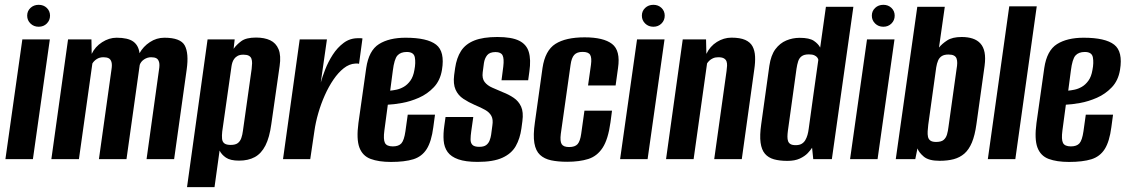

<svg xmlns="http://www.w3.org/2000/svg" viewBox="-20 -658 4655 794"><path d="M2.4 0 72.4 -495H186.1L116.1 0ZM140 -547.4Q119.7 -547.4 106.1 -560.7Q92.4 -574 92.4 -593.2Q92.4 -612.5 106.1 -625.3Q119.7 -638.1 140 -638.1Q160.2 -638.1 173.5 -625.3Q186.9 -612.5 186.9 -593.2Q186.9 -574 173.5 -560.7Q160.2 -547.4 140 -547.4Z M192.4 0 261.4 -495H358.1L359.2 -435.1Q373.2 -464.8 402.2 -483.4Q431.1 -502 462.1 -502Q509 -502 531 -486.2Q553 -470.3 557 -438Q572.3 -465.7 599.8 -483.8Q627.2 -502 659.8 -502Q726.7 -502 744.1 -469.8Q761.4 -437.6 752.1 -371L700.1 0H586.1L637.4 -368.8Q641 -389.3 637.9 -400.9Q634.8 -412.5 626.9 -416.9Q619 -421.3 605 -421.3Q589.5 -421.3 576 -412.4Q562.4 -403.5 557.8 -389.4L503.1 0H389.1L441 -370.4Q444.3 -390.5 440.9 -401.8Q437.5 -413.1 429.2 -417.2Q421 -421.3 407.7 -421.3Q391.9 -421.3 380.2 -413.8Q368.5 -406.3 362 -395.4L306.4 0Z M753.4 116 838.4 -495H950.5L946.1 -456.2Q957.8 -473 977.9 -487.9Q998 -502.7 1038.8 -502.7Q1073.6 -502.7 1097.5 -491.4Q1121.4 -480 1132 -454.3Q1142.7 -428.5 1136.4 -385L1102 -144.8Q1094.6 -89.6 1077.7 -56.4Q1060.7 -23.1 1033.7 -8.4Q1006.7 6.3 968.5 6.3Q932.5 6.3 914.3 -6.2Q896.1 -18.7 888.1 -35.4L867.1 116ZM934 -58.7Q953.3 -58.7 963.2 -66.1Q973.1 -73.5 977.9 -87.1Q982.6 -100.6 984.6 -117L1020.7 -373.2Q1022.3 -386 1022.5 -396.6Q1022.6 -407.2 1019.8 -415.2Q1017 -423.1 1009.1 -427.5Q1001.2 -431.9 986.4 -431.9Q972.2 -431.9 963.2 -427.1Q954.1 -422.3 948.8 -414.9Q943.4 -407.6 940.8 -399Q938.2 -390.4 937.2 -382.7L899 -114.1Q897.1 -97.4 898.3 -84.5Q899.4 -71.6 907.7 -65.2Q916 -58.7 934 -58.7Z M1150.4 0 1219.4 -495H1332L1306.5 -316.5Q1312.8 -339.9 1325 -371Q1337.1 -402.1 1356.1 -431.7Q1375.1 -461.2 1401.1 -480.6Q1427 -500 1460 -500Q1464 -500 1470 -500Q1476 -500 1479 -499L1464.8 -394.1Q1462.8 -395.1 1458.3 -395.4Q1453.8 -395.8 1448.8 -395.1Q1424.2 -393.7 1401.5 -375.8Q1378.9 -358 1359.1 -329Q1339.3 -300 1323.3 -264.2Q1307.3 -228.4 1296.3 -190.3Q1285.3 -152.3 1280.3 -116.9L1263 0Z M1596.7 11.7Q1546.2 11.7 1512.7 -0.8Q1479.2 -13.3 1466.2 -48.1Q1453.3 -83 1462.3 -149.6L1494.5 -376.8Q1505.2 -449.2 1547.2 -475.6Q1589.2 -502 1657 -502Q1746.7 -502 1783.5 -473.4Q1820.3 -444.8 1807.7 -369Q1800.5 -325 1774 -297.2Q1747.6 -269.3 1712.4 -253.8Q1677.1 -238.3 1642.3 -232.1Q1607.5 -226 1583.8 -225L1569.5 -118Q1564.6 -81.5 1571.9 -67Q1579.2 -52.6 1604.5 -52.6Q1628.7 -52.6 1640 -65.3Q1651.2 -78.1 1656.5 -114.5L1666.2 -183.9H1778.9L1771.9 -131.9Q1764.2 -72.7 1744.6 -41.7Q1725 -10.6 1689.3 0.6Q1653.6 11.7 1596.7 11.7ZM1593.6 -283.1Q1604.6 -284.1 1619.7 -287.2Q1634.8 -290.3 1649.9 -299Q1665 -307.7 1677.1 -324.4Q1689.2 -341.1 1693.8 -369Q1699.6 -398.4 1695.5 -420.7Q1691.4 -443.1 1662.1 -443.1Q1636.5 -443.1 1623.4 -428.3Q1610.4 -413.5 1604.5 -366Z M1955.3 11.5Q1905.2 11.5 1875.2 0.8Q1845.2 -9.8 1831.1 -29.3Q1817 -48.8 1814.7 -76.7Q1812.5 -104.7 1817.5 -138.6L1822.5 -174.2H1937.2L1928.8 -115Q1926.1 -96.6 1926 -81.9Q1925.8 -67.1 1933.6 -59Q1941.4 -50.8 1962 -50.8Q1981.1 -50.8 1990.9 -58.3Q2000.6 -65.8 2005 -77.7Q2009.4 -89.6 2011 -100.7L2016.1 -138.8Q2020.1 -163.8 2012 -178.7Q2004 -193.5 1986.5 -203.4Q1969 -213.3 1942.8 -224.2Q1917.7 -235.1 1896.1 -249.4Q1874.5 -263.7 1864 -287.2Q1853.5 -310.7 1858.1 -347.4L1862.1 -376.4Q1868.2 -418.6 1886.6 -447.3Q1905 -475.9 1941.5 -490.5Q1978 -505 2036.8 -505Q2095.9 -505 2126.7 -489.7Q2157.5 -474.5 2166.8 -443.1Q2176.2 -411.6 2169.2 -362.5L2164.2 -326.1H2054L2061.3 -382.7Q2065.2 -415.8 2058.3 -429.2Q2051.5 -442.7 2029.3 -442.7Q2005 -442.7 1994.6 -429.7Q1984.2 -416.6 1981.3 -397.6L1976.2 -359.2Q1972.9 -333.7 1984.1 -319Q1995.4 -304.3 2016 -295.4Q2036.6 -286.5 2059.4 -276.7Q2084.3 -267.1 2104.4 -253.4Q2124.6 -239.8 2135 -217.1Q2145.3 -194.5 2140.3 -157L2136.3 -127Q2130.5 -85 2112.9 -53.9Q2095.3 -22.8 2057.7 -5.7Q2020.2 11.5 1955.3 11.5Z M2325.7 11Q2287.6 11 2259.3 5Q2231 -1 2213.2 -17.5Q2195.4 -34 2189.8 -66.4Q2184.3 -98.7 2192 -151.7L2223.5 -376.8Q2234.2 -449.2 2276.8 -476.4Q2319.5 -503.6 2397.7 -503.6Q2475.6 -503.6 2511 -476.4Q2546.5 -449.2 2535.8 -376.8L2525.8 -304.5H2411.8L2423.9 -390.1Q2427.8 -418.9 2420.6 -431.1Q2413.5 -443.4 2389.2 -443.4Q2366 -443.4 2354.8 -431.1Q2343.5 -418.9 2339.6 -390.1L2299.2 -104.7Q2295.3 -74 2302.8 -61.9Q2310.3 -49.9 2333.5 -49.9Q2357.7 -49.9 2368.5 -61.9Q2379.2 -74 2383.5 -104.7L2396.9 -200.3H2510.9L2504.6 -152.4Q2494.9 -81.6 2472 -46.8Q2449.2 -12 2412.7 -0.5Q2376.1 11 2325.7 11Z M2544.4 0 2614.4 -495H2728.1L2658.1 0ZM2682 -547.4Q2661.7 -547.4 2648.1 -560.7Q2634.4 -574 2634.4 -593.2Q2634.4 -612.5 2648.1 -625.3Q2661.7 -638.1 2682 -638.1Q2702.2 -638.1 2715.5 -625.3Q2728.9 -612.5 2728.9 -593.2Q2728.9 -574 2715.5 -560.7Q2702.2 -547.4 2682 -547.4Z M2734.4 0 2803.4 -495H2899.8L2901.2 -435.1Q2916.2 -466.7 2944.6 -484.5Q2973.1 -502.3 3004.8 -502.3Q3040.6 -502.3 3061.8 -492.9Q3082.9 -483.4 3092.1 -466.1Q3101.3 -448.8 3102.5 -424.8Q3103.7 -400.8 3099.3 -371.3L3047.6 0H2933.6L2984.6 -364.4Q2986.3 -375.8 2986.7 -386.1Q2987.2 -396.3 2984.5 -404.1Q2981.7 -411.9 2973.7 -416.6Q2965.8 -421.3 2950.3 -421.3Q2937.8 -421.3 2928.4 -417Q2919 -412.7 2913.2 -406.9Q2907.3 -401.2 2904 -395.7L2848.4 0Z M3236.2 7.3Q3204 7.3 3180.7 0.8Q3157.3 -5.8 3143.4 -22.1Q3129.4 -38.4 3125.3 -68.2Q3121.2 -98 3128 -144.8L3161.6 -385.9Q3168 -429.5 3186.6 -454.6Q3205.3 -479.6 3231.6 -490.6Q3257.9 -501.6 3287 -501.6Q3327.3 -501.6 3345.7 -489.1Q3364.1 -476.5 3371.8 -461.3L3395.5 -630H3509.1L3420.1 0H3343.1L3338.3 -47Q3332.3 -37.5 3320.2 -24.6Q3308 -11.8 3287.4 -2.2Q3266.8 7.3 3236.2 7.3ZM3270.5 -57.7Q3285.7 -57.7 3295 -63.2Q3304.4 -68.7 3310.1 -78.2Q3315.8 -87.8 3319.3 -100Q3322.7 -112.1 3324.4 -125.9Q3334 -197.4 3344.1 -268.5Q3354.1 -339.6 3364.1 -410.4Q3363.8 -414.5 3359.9 -420Q3356 -425.5 3347.7 -429.3Q3339.4 -433.1 3324.9 -433.1Q3305.5 -433.1 3295.3 -425.5Q3285.1 -418 3280.8 -404.6Q3276.5 -391.3 3273.9 -373.9L3238.2 -116.7Q3236.5 -103.5 3236.4 -93Q3236.3 -82.4 3239 -74.4Q3241.8 -66.5 3249.1 -62.1Q3256.4 -57.7 3270.5 -57.7Z M3495.4 0 3565.4 -495H3679.1L3609.1 0ZM3633 -547.4Q3612.7 -547.4 3599.1 -560.7Q3585.4 -574 3585.4 -593.2Q3585.4 -612.5 3599.1 -625.3Q3612.7 -638.1 3633 -638.1Q3653.2 -638.1 3666.5 -625.3Q3679.9 -612.5 3679.9 -593.2Q3679.9 -574 3666.5 -560.7Q3653.2 -547.4 3633 -547.4Z M3865.4 7Q3820.5 7 3800 -10.5Q3779.5 -28.1 3774.1 -44.3L3765.1 0H3684.4L3773.4 -630H3887.1L3863.1 -461.3Q3875 -476.5 3896.8 -490.8Q3918.5 -505 3956.8 -505Q3982.5 -505 4002.1 -498.6Q4021.7 -492.2 4034.4 -478.2Q4047.2 -464.1 4051.6 -441.4Q4056 -418.8 4051.7 -385.9L4018 -144.8Q4011.6 -98.3 3999.2 -68.6Q3986.7 -39 3968 -22.7Q3949.2 -6.5 3923.9 0.3Q3898.5 7 3865.4 7ZM3851 -71Q3872.4 -71 3882.3 -79.4Q3892.2 -87.9 3896.3 -102.1Q3900.4 -116.3 3902.3 -132.7L3936 -373.9Q3938.3 -386.7 3938.5 -397.3Q3938.6 -407.9 3935.8 -415.8Q3933 -423.8 3925.1 -428.1Q3917.2 -432.5 3902.4 -432.5Q3884.6 -432.5 3874.6 -426Q3864.5 -419.5 3859.5 -407.8Q3854.4 -396 3851.7 -379.6L3818.7 -141.9Q3817 -128.1 3816.3 -115.4Q3815.5 -102.7 3817.6 -92.5Q3819.7 -82.3 3827.6 -76.6Q3835.5 -71 3851 -71Z M4065.1 0 4153.7 -631.9H4267.4L4178.8 0Z M4400.7 11.7Q4350.2 11.7 4316.7 -0.8Q4283.2 -13.3 4270.2 -48.1Q4257.3 -83 4266.3 -149.6L4298.5 -376.8Q4309.2 -449.2 4351.2 -475.6Q4393.2 -502 4461 -502Q4550.7 -502 4587.5 -473.4Q4624.3 -444.8 4611.7 -369Q4604.5 -325 4578 -297.2Q4551.6 -269.3 4516.4 -253.8Q4481.1 -238.3 4446.3 -232.1Q4411.5 -226 4387.8 -225L4373.5 -118Q4368.6 -81.5 4375.9 -67Q4383.2 -52.6 4408.5 -52.6Q4432.7 -52.6 4444 -65.3Q4455.2 -78.1 4460.5 -114.5L4470.2 -183.9H4582.9L4575.9 -131.9Q4568.2 -72.7 4548.6 -41.7Q4529 -10.6 4493.3 0.6Q4457.6 11.7 4400.7 11.7ZM4397.6 -283.1Q4408.6 -284.1 4423.7 -287.2Q4438.8 -290.3 4453.9 -299Q4469 -307.7 4481.1 -324.4Q4493.2 -341.1 4497.8 -369Q4503.6 -398.4 4499.5 -420.7Q4495.4 -443.1 4466.1 -443.1Q4440.5 -443.1 4427.4 -428.3Q4414.4 -413.5 4408.5 -366Z"/></svg>

Font: Alumni Sans Thin
Style: Italic
Weight: 100
Italic angle: -8°
Designer: Robert E. Leuschke
Foundry: Robert E. Leuschke
Version: Version 1.016